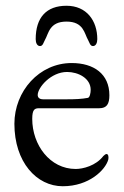

<svg xmlns="http://www.w3.org/2000/svg" viewBox="-20 -633 430 667"><path d="M136 -494C149 -516 151 -558 211 -558C271 -558 273 -516 286 -494C291 -485 293 -473 303 -473C313 -473 318 -484 318 -497C318 -561 281 -613 211 -613C141 -613 104 -572 104 -497C104 -484 109 -473 119 -473C129 -473 131 -485 136 -494ZM213 -383C252 -383 295 -361 295 -321C295 -310 292 -294 285 -293C264 -289 241 -288 212 -288H130C116 -288 111 -295 111 -303C111 -329 157 -383 213 -383ZM229 -414C116 -414 30 -316 30 -203C30 -70 107 14 198 14C290 14 346 -43 356 -78C358 -86 357 -98 350 -98C347 -98 342 -94 339 -91C313 -57 268 -46 243 -46C153 -46 92 -130 92 -220C92 -254 101 -257 117 -257H325C351 -257 360 -272 360 -302C360 -376 306 -414 229 -414Z"/></svg>

Font: EB Garamond 12
Style: Regular
Weight: 400
Version: Version 0.016+